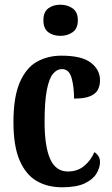

<svg xmlns="http://www.w3.org/2000/svg" viewBox="-20 -784 474 814"><path d="M243 10Q181 10 135 -17Q89 -44 63 -104.5Q37 -165 37 -266Q37 -373 64 -435Q91 -497 137 -522.5Q183 -548 240 -548Q327 -548 365.5 -518Q404 -488 404 -444Q404 -422 395.5 -404.5Q387 -387 363 -376.5Q339 -366 294 -366Q294 -416 283.5 -453.5Q273 -491 243 -491Q221 -491 204.5 -471Q188 -451 178.5 -402Q169 -353 169 -267Q169 -164 192.5 -110.5Q216 -57 268 -57Q309 -57 337.5 -81Q366 -105 380 -139Q390 -133 397 -122.5Q404 -112 404 -97Q404 -74 389.5 -49Q375 -24 340 -7Q305 10 243 10ZM236 -632Q205 -632 184.5 -647.5Q164 -663 164 -698Q164 -733 184.5 -748.5Q205 -764 236 -764Q266 -764 288 -748.5Q310 -733 310 -698Q310 -663 288 -647.5Q266 -632 236 -632Z"/></svg>

Font: Noto Serif Hebrew ExtraCondensed
Style: Bold
Weight: 700
Width: 2
Designer: Monotype Design Team
Foundry: Monotype Imaging Inc.
Version: Version 2.004; ttfautohint (v1.8.4.7-5d5b)